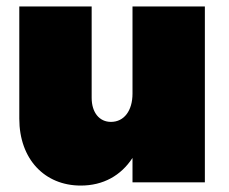

<svg xmlns="http://www.w3.org/2000/svg" viewBox="-20 -567 712 597"><path d="M392 -547V-276C392 -223 366 -188 325 -188C289 -188 265 -217 265 -263V-547H40V-198C40 -72 119 10 231 10C301 10 356 -21 392 -76V0H617V-547Z"/></svg>

Font: Montserrat arm Black
Style: Regular
Weight: 900
Designer: Julieta Ulanovsky
Foundry: Julieta Ulanovsky
Version: Version 6.000;PS 006.000;hotconv 1.0.88;makeotf.lib2.5.64775